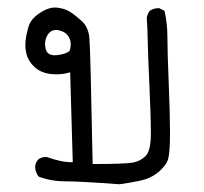

<svg xmlns="http://www.w3.org/2000/svg" viewBox="-20 -303 540 509"><path d="M296.9 185.5Q190.4 177.7 152.8 177.7Q115.2 177.7 82 165Q73.2 152.3 73.2 138.7Q74.2 127.9 81.1 120.1Q89.8 112.3 104.5 113.3Q144.5 127.9 172.9 127L166 -111.3Q140.6 -103.5 113.8 -106.9Q86.9 -110.4 70.8 -126Q54.7 -141.6 50.3 -159.2Q45.9 -176.8 47.9 -195.3Q49.8 -213.9 56.2 -233.9Q62.5 -253.9 86.9 -269.5Q111.3 -285.2 131.8 -282.7Q152.3 -280.3 166 -271.5Q179.7 -262.7 196.8 -247.1Q213.9 -231.4 216.8 -204.1Q219.7 -176.8 225.6 131.8Q313.5 131.8 333 127.9Q352.5 124 366.2 110.4Q379.9 96.7 379.9 51.3Q379.9 5.9 376 -79.1Q372.1 -164.1 371.6 -195.3Q371.1 -226.6 369.1 -255.9Q371.1 -266.6 377 -274.4Q388.7 -282.2 402.3 -281.2L416 -274.4Q423.8 -242.2 423.8 -205.1Q423.8 -168 427.2 -84.5Q430.7 -1 430.7 49.8Q430.7 100.6 425.8 118.2Q420.9 135.7 400.4 152.8Q379.9 169.9 352.5 175.8Q325.2 181.6 296.9 185.5ZM165 -168.9Q170.9 -190.4 162.6 -204.6Q154.3 -218.8 135.7 -222.7Q117.2 -226.6 106.9 -211.4Q96.7 -196.3 100.6 -175.3Q104.5 -154.3 129.9 -156.7Q155.3 -159.2 165 -168.9Z"/></svg>

Font: JasonHandwriting2
Style: Regular
Weight: 400
Version: Version 1.05.10